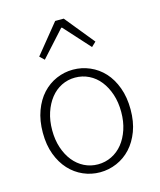

<svg xmlns="http://www.w3.org/2000/svg" viewBox="-112 -818 760 911"><g transform="rotate(-15 267.5 -362.5)"><path d="M267 12Q224 12 185 -5Q146 -22 116.5 -54Q87 -86 69.5 -132.5Q52 -179 52 -239Q52 -299 69.5 -346.5Q87 -394 116.5 -426Q146 -458 185 -475Q224 -492 267 -492Q310 -492 349.5 -475Q389 -458 418.5 -426Q448 -394 465.5 -346.5Q483 -299 483 -239Q483 -179 465.5 -132.5Q448 -86 418.5 -54Q389 -22 349.5 -5Q310 12 267 12ZM267 -27Q303 -27 334.5 -42.5Q366 -58 388.5 -86Q411 -114 424 -153Q437 -192 437 -239Q437 -287 424 -326Q411 -365 388.5 -393.5Q366 -422 334.5 -437.5Q303 -453 267 -453Q231 -453 200 -437.5Q169 -422 146.5 -393.5Q124 -365 111 -326Q98 -287 98 -239Q98 -192 111 -153Q124 -114 146.5 -86Q169 -58 200 -42.5Q231 -27 267 -27ZM129 -593 246 -737H288L405 -593L383 -572L269 -698H265L151 -572Z"/></g></svg>

Font: hySource Sans Pro Light
Style: Regular
Weight: 300
Designer: Paul D. Hunt
Foundry: Adobe Systems Incorporated
Version: Version 2.021;PS 2.000;hotconv 1.0.86;makeotf.lib2.5.63406